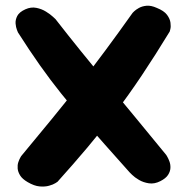

<svg xmlns="http://www.w3.org/2000/svg" viewBox="-20 -665 666 685"><path d="M552.2 -18.8Q531.2 -8 511.2 -11Q491.2 -14 475.9 -23.1Q460.5 -32.2 451.5 -41.1Q442.5 -50 442.5 -50Q395.5 -102.8 353.9 -149.5Q312.2 -196.2 273.5 -241Q234.8 -285.8 197.4 -332.4Q160 -379 122.2 -432.4Q84.5 -485.8 44 -549.5Q44 -549.5 40.4 -558.5Q36.8 -567.5 35.6 -580.9Q34.5 -594.2 41.6 -608.1Q48.8 -622 70.5 -631.8Q90.5 -640.8 109.6 -637Q128.8 -633.2 144.2 -623.5Q159.8 -613.8 168.9 -605.2Q178 -596.8 178 -596.8Q222.8 -539.2 267.9 -483.4Q313 -427.5 360.8 -369.6Q408.5 -311.8 461.1 -248.4Q513.8 -185 573.2 -112Q573.2 -112 577 -105.5Q580.8 -99 584.6 -88.8Q588.5 -78.5 588 -65.9Q587.5 -53.2 579.5 -40.9Q571.5 -28.5 552.2 -18.8ZM78.8 -15.2Q59.5 -26.5 51.8 -39.1Q44 -51.8 43 -63.9Q42 -76 45.2 -85.9Q48.5 -95.8 52 -101.9Q55.5 -108 55.5 -108Q114.5 -179 165.4 -241.1Q216.2 -303.2 263.1 -363.1Q310 -423 356.5 -485.8Q403 -548.5 453 -619Q453 -619 458.6 -624.6Q464.2 -630.2 475.6 -636.6Q487 -643 502.9 -644.5Q518.8 -646 539 -637Q565.2 -626.5 575.9 -612.1Q586.5 -597.8 588.2 -584Q590 -570.2 587.8 -561.4Q585.5 -552.5 585.5 -552.5Q533.5 -467.2 485.8 -395.9Q438 -324.5 390.2 -261.8Q342.5 -199 292.4 -139.4Q242.2 -79.8 185.2 -16.5Q185.2 -16.5 177.5 -11.5Q169.8 -6.5 155.1 -2.4Q140.5 1.8 121.4 0.1Q102.2 -1.5 78.8 -15.2Z"/></svg>

Font: Sour Gummy Black
Style: Regular
Weight: 900
Version: Version 1.000